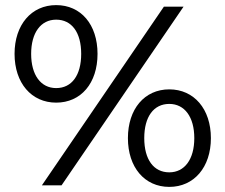

<svg xmlns="http://www.w3.org/2000/svg" viewBox="-20 -726 883 752"><path d="M200 -324C297 -324 362 -400 362 -515C362 -630 297 -706 200 -706C103 -706 37 -629 37 -515C37 -401 103 -324 200 -324ZM144 0H221L699 -700H622ZM200 -381C140 -381 102 -432 102 -515C102 -598 140 -649 200 -649C261 -649 298 -599 298 -515C298 -431 261 -381 200 -381ZM643 6C740 6 806 -71 806 -185C806 -299 740 -376 643 -376C546 -376 481 -299 481 -185C481 -71 546 6 643 6ZM643 -51C582 -51 545 -101 545 -185C545 -269 582 -319 643 -319C703 -319 741 -268 741 -185C741 -102 703 -51 643 -51Z"/></svg>

Font: AWKNG-Font Medium
Style: Regular
Weight: 500
Designer: Awakening Church
Foundry: Awakening Church
Version: Version 1.700;PS 001.700;hotconv 1.0.88;makeotf.lib2.5.64775